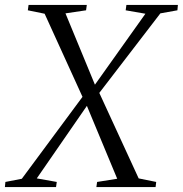

<svg xmlns="http://www.w3.org/2000/svg" viewBox="-46 -763 746 783"><path d="M-26 0 -24 -21 43 -34 311.5 -396.5 337.5 -412.5 547 -707 466.5 -721 469.5 -743H679.5L677.5 -721L608 -708.5L347 -368.5L322 -351L104 -35.5L185.5 -21L182.5 0ZM347 0 350 -21 432 -34 304.5 -340.5 295 -358 136 -707 67.5 -721 70.5 -743H308L305 -721L221 -708.5L344.5 -409.5L356.5 -389.5L519.5 -35.5L591 -21L588.5 0Z"/></svg>

Font: Merriweather 120pt Light
Style: Italic
Weight: 300
Italic angle: -7.8°
Version: Version 2.101